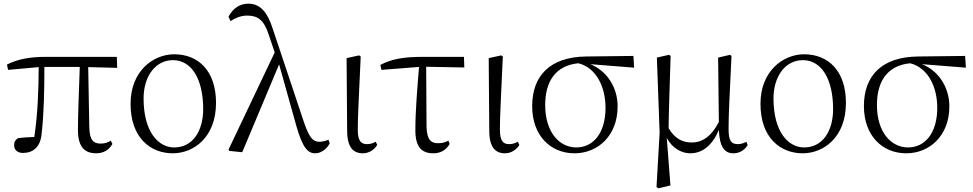

<svg xmlns="http://www.w3.org/2000/svg" viewBox="-20 -822 5308 1047"><path d="M505 14C545 14 575 -5 593 -37L584 -55C568 -45 553 -39 528 -39C490 -39 469 -58 467 -125L461 -456L619 -452L617 -512H232C139 -512 76 -499 18 -470L24 -441L191 -456C190 -335 187 -208 167 -75C132 -74 104 -72 79 -69C64 -60 57 -49 57 -30C57 -6 74 12 105 12C161 12 201 -21 207 -93C220 -208 222 -335 222 -457H415C411 -329 405 -204 405 -113C405 -20 442 14 505 14Z M922 14C1036 14 1158 -73 1158 -261C1158 -435 1062 -526 930 -526C816 -526 692 -435 692 -256C692 -68 803 14 922 14ZM930 -18C844 -18 763 -102 763 -285C763 -408 829 -494 923 -494C1026 -494 1088 -389 1088 -227C1088 -109 1032 -18 930 -18Z M1700 14C1730 14 1764 -10 1778 -41L1771 -60C1753 -52 1733 -49 1721 -49C1686 -49 1665 -72 1634 -166L1468 -663C1437 -762 1395 -802 1334 -802C1287 -802 1250 -776 1226 -731L1237 -707C1264 -724 1293 -737 1328 -737C1385 -737 1419 -714 1445 -634L1478 -536L1226 -6L1230 1L1301 8L1502 -471L1595 -139C1631 -9 1662 14 1700 14Z M1959 14C1996 14 2025 -10 2037 -32L2029 -49C2015 -42 2002 -36 1982 -36C1950 -36 1931 -51 1931 -116C1931 -195 1937 -282 1947 -514L1938 -520L1870 -505L1873 -110C1873 -19 1906 14 1959 14Z M2343 14C2385 14 2413 -5 2432 -37L2425 -55C2409 -46 2392 -41 2369 -41C2331 -41 2308 -59 2306 -130L2304 -458L2512 -454L2510 -512H2290C2181 -512 2117 -501 2054 -468L2060 -441L2265 -457C2256 -344 2245 -221 2245 -111C2245 -20 2280 14 2343 14Z M2734 14C2771 14 2800 -10 2812 -32L2804 -49C2790 -42 2777 -36 2757 -36C2725 -36 2706 -51 2706 -116C2706 -195 2712 -282 2722 -514L2713 -520L2645 -505L2648 -110C2648 -19 2681 14 2734 14Z M3113 14C3238 14 3348 -80 3348 -242C3348 -346 3289 -436 3199 -472L3438 -453L3434 -517L3178 -514C2977 -512 2882 -407 2882 -243C2882 -84 2981 14 3113 14ZM3134 -477C3231 -453 3282 -349 3282 -234C3282 -95 3214 -18 3123 -18C3028 -18 2953 -104 2953 -249C2953 -380 3011 -465 3134 -477Z M3744 14C3812 14 3865 -31 3900 -113C3904 -24 3929 14 3979 14C4016 14 4042 -6 4057 -31L4050 -49C4036 -42 4023 -36 4004 -36C3970 -36 3953 -51 3953 -117C3953 -198 3958 -288 3969 -517L3961 -523L3896 -508L3900 -157C3861 -81 3812 -45 3752 -45C3703 -45 3660 -65 3626 -123C3627 -219 3631 -317 3637 -517L3628 -523L3562 -508L3577 -98L3560 198L3571 205L3636 189L3616 -70C3644 -16 3695 14 3744 14Z M4357 14C4471 14 4593 -73 4593 -261C4593 -435 4497 -526 4365 -526C4251 -526 4127 -435 4127 -256C4127 -68 4238 14 4357 14ZM4365 -18C4279 -18 4198 -102 4198 -285C4198 -408 4264 -494 4358 -494C4461 -494 4523 -389 4523 -227C4523 -109 4467 -18 4365 -18Z M4922 14C5047 14 5157 -80 5157 -242C5157 -346 5098 -436 5008 -472L5247 -453L5243 -517L4987 -514C4786 -512 4691 -407 4691 -243C4691 -84 4790 14 4922 14ZM4943 -477C5040 -453 5091 -349 5091 -234C5091 -95 5023 -18 4932 -18C4837 -18 4762 -104 4762 -249C4762 -380 4820 -465 4943 -477Z"/></svg>

Font: Noto Serif JP Light
Style: Regular
Weight: 300
Designer: Ryoko NISHIZUKA 西塚涼子 (kana & ideographs); Frank Grießhammer (Latin, Greek & Cyrillic); Wenlong ZHANG 张文龙 (bopomofo); San
Foundry: Adobe
Version: Version 2.001;hotconv 1.1.0;makeotfexe 2.6.0